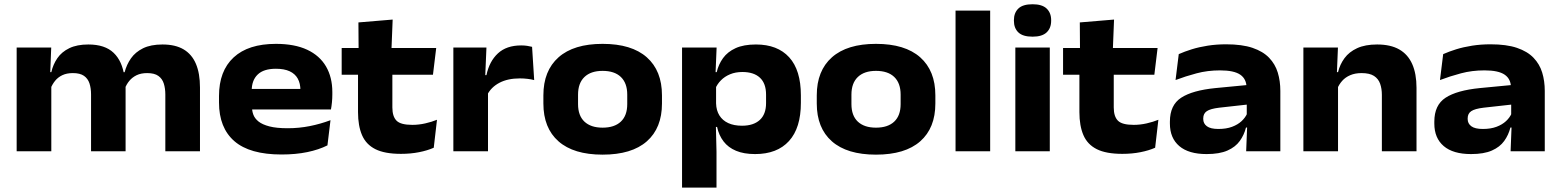

<svg xmlns="http://www.w3.org/2000/svg" viewBox="-20 -709 7311 900"><path d="M755 0V-266.2Q755 -294.2 747.9 -317Q740.8 -339.9 722.4 -353.1Q704.1 -366.4 669.8 -366.4Q641 -366.4 620.4 -356.5Q599.9 -346.5 586.3 -330.1Q572.7 -313.8 565 -292.9L549.4 -370.6H564.2Q573.5 -406.3 594 -435.6Q614.5 -464.9 650.5 -482.7Q686.6 -500.5 741.7 -500.5Q801.9 -500.5 840.7 -477.5Q879.5 -454.4 898.4 -409.7Q917.4 -364.9 917.4 -298.8V0ZM58.1 0V-486.1H220.1L214.7 -348.3L220.5 -331.5V0ZM406.8 0V-266.2Q406.8 -295.6 399.4 -318.2Q391.9 -340.9 373.4 -353.7Q354.8 -366.4 321.6 -366.4Q292.8 -366.4 272.2 -356.6Q251.7 -346.9 238.1 -330Q224.5 -313.1 216.8 -292.6L195 -370.9H220.6Q228.7 -406.8 248.9 -436.3Q269.1 -465.8 304.9 -483.1Q340.7 -500.5 394.2 -500.5Q471.8 -500.5 512.6 -461.4Q553.5 -422.3 563 -349.9Q564.8 -339.6 566.7 -324.1Q568.7 -308.5 568.7 -297V0Z M1299.7 15.2Q1150.5 15.2 1078.5 -47.4Q1006.6 -110.1 1006.6 -228.6V-259.2Q1006.6 -376.3 1075.2 -439.9Q1143.8 -503.4 1273.3 -503.4Q1361 -503.4 1419.8 -475.9Q1478.5 -448.4 1508.2 -397.5Q1537.8 -346.6 1537.8 -277.4V-266Q1537.8 -248.1 1536 -229.3Q1534.1 -210.5 1531.3 -196H1383.7Q1386.3 -219.3 1387.3 -243.2Q1388.3 -267.2 1388.3 -285.2Q1388.3 -317.9 1375.8 -340.5Q1363.2 -363.1 1337.8 -374.9Q1312.4 -386.7 1273.3 -386.7Q1215.8 -386.7 1187.9 -359.6Q1159.9 -332.6 1159.9 -284.1V-252.9L1161.1 -238.3V-208.3Q1161.1 -189.1 1167.6 -171.4Q1174.2 -153.6 1192 -139.3Q1209.9 -125.1 1242.9 -116.5Q1275.8 -107.9 1328.6 -107.9Q1381.6 -107.9 1431.8 -117.9Q1482.1 -127.9 1529.2 -145.6L1514.9 -27.6Q1474.5 -7.2 1420.4 4Q1366.3 15.2 1299.7 15.2ZM1085.6 -196V-292.1H1499.3V-196Z M1859.3 12.2Q1783.3 12.2 1739.6 -9.8Q1695.8 -31.8 1677 -75.6Q1658.2 -119.3 1658.2 -183.5V-419.2H1819.2V-205.4Q1819.2 -163.1 1838.7 -143.4Q1858.1 -123.7 1912.7 -123.7Q1942.9 -123.7 1973.4 -130.6Q2003.9 -137.5 2028.4 -147.6L2013.2 -16.5Q1983.5 -3.3 1944.3 4.4Q1905.1 12.2 1859.3 12.2ZM1581.6 -358.7V-484H2024.7L2009.5 -358.7ZM1661 -472.2 1660.1 -603.9 1820.6 -617.3 1814.8 -472.2Z M2263.8 -264.2 2225 -356.9H2260.2Q2273.6 -421.2 2313.9 -458.7Q2354.1 -496.1 2423.1 -496.1Q2438.6 -496.1 2451.2 -494.1Q2463.8 -492.1 2474.1 -489.5L2484 -333.6Q2470.2 -337.4 2452.5 -339.4Q2434.7 -341.5 2417.2 -341.5Q2360 -341.5 2321 -320.9Q2282 -300.3 2263.8 -264.2ZM2105.1 0V-486.1H2260.2L2253.3 -323L2267.5 -321.2V0Z M2804.6 15.9Q2668.8 15.9 2597.9 -46.6Q2527.1 -109 2527.1 -223.9V-262.1Q2527.1 -377.3 2598.2 -440.4Q2669.3 -503.4 2804.6 -503.4Q2940.8 -503.4 3011.9 -440.4Q3083 -377.3 3083 -262.1V-223.9Q3083 -109 3012.1 -46.6Q2941.2 15.9 2804.6 15.9ZM2804.6 -110.6Q2860.1 -110.6 2890.1 -138.8Q2920.2 -167.1 2920.2 -220.9V-265.5Q2920.2 -319.3 2890.4 -348.1Q2860.6 -376.8 2804.6 -376.8Q2749.7 -376.8 2719.6 -348.1Q2689.6 -319.3 2689.6 -265.5V-220.9Q2689.6 -167.1 2719.6 -138.8Q2749.7 -110.6 2804.6 -110.6Z M3519.6 13.2Q3466.9 13.2 3430.2 -2.2Q3393.5 -17.5 3371.6 -46.2Q3349.7 -74.9 3341.3 -113.9H3294.6L3336.6 -224.4Q3337.6 -191.1 3352.3 -167.7Q3367 -144.3 3393.7 -132Q3420.4 -119.7 3458.3 -119.7Q3511.9 -119.7 3541.4 -146.6Q3570.9 -173.5 3570.9 -225.5V-265.5Q3570.9 -317.9 3542.2 -344.7Q3513.6 -371.5 3459.9 -371.5Q3427.7 -371.5 3402.3 -360.9Q3376.8 -350.3 3359.4 -332.5Q3341.9 -314.8 3332.9 -292.8L3299.6 -370.9H3339.6Q3348 -407.2 3369.3 -436.7Q3390.6 -466.1 3428.2 -483.3Q3465.9 -500.5 3523.5 -500.5Q3624.5 -500.5 3679.3 -440.4Q3734.1 -380.2 3734.1 -262.2V-226.9Q3734.1 -109.1 3678.4 -47.9Q3622.8 13.2 3519.6 13.2ZM3177.1 170.5V-486.1H3339.1L3333.4 -348.6L3336.6 -315.8V-164L3335.1 -143.8L3338.6 1.7V170.5Z M4086.1 15.9Q3950.3 15.9 3879.4 -46.6Q3808.6 -109 3808.6 -223.9V-262.1Q3808.6 -377.3 3879.7 -440.4Q3950.8 -503.4 4086.1 -503.4Q4222.3 -503.4 4293.4 -440.4Q4364.5 -377.3 4364.5 -262.1V-223.9Q4364.5 -109 4293.6 -46.6Q4222.7 15.9 4086.1 15.9ZM4086.1 -110.6Q4141.6 -110.6 4171.6 -138.8Q4201.7 -167.1 4201.7 -220.9V-265.5Q4201.7 -319.3 4171.9 -348.1Q4142.1 -376.8 4086.1 -376.8Q4031.2 -376.8 4001.1 -348.1Q3971.1 -319.3 3971.1 -265.5V-220.9Q3971.1 -167.1 4001.1 -138.8Q4031.2 -110.6 4086.1 -110.6Z M4459.1 0V-659.3H4621.4V0Z M4739.4 0V-486.1H4900.9V0ZM4820.2 -537.1Q4774.4 -537.1 4753.6 -557.1Q4732.7 -577.1 4732.7 -611.8V-614.5Q4732.7 -648.8 4753.6 -669Q4774.4 -689.1 4820.2 -689.1Q4864.8 -689.1 4886 -669Q4907.3 -648.8 4907.3 -614.5V-611.8Q4907.3 -577.1 4886 -557.1Q4864.8 -537.1 4820.2 -537.1Z M5240.8 12.2Q5164.8 12.2 5121.1 -9.8Q5077.3 -31.8 5058.5 -75.6Q5039.7 -119.3 5039.7 -183.5V-419.2H5200.7V-205.4Q5200.7 -163.1 5220.2 -143.4Q5239.6 -123.7 5294.2 -123.7Q5324.4 -123.7 5354.9 -130.6Q5385.4 -137.5 5409.9 -147.6L5394.7 -16.5Q5365 -3.3 5325.8 4.4Q5286.6 12.2 5240.8 12.2ZM4963.1 -358.7V-484H5406.2L5391 -358.7ZM5042.5 -472.2 5041.6 -603.9 5202.1 -617.3 5196.3 -472.2Z M5821.4 0 5826.5 -128.9 5824.2 -143.9V-274.7L5823.3 -297Q5823.3 -338.4 5794 -358.7Q5764.6 -379.1 5699.2 -379.1Q5640.4 -379.1 5588.8 -365.3Q5537.1 -351.6 5490.4 -333.8L5505.4 -455.3Q5532.6 -467.4 5566.5 -478Q5600.5 -488.5 5641 -494.9Q5681.5 -501.3 5727.4 -501.3Q5802 -501.3 5851.2 -484.7Q5900.4 -468 5929 -438.1Q5957.6 -408.3 5969.6 -368.7Q5981.6 -329.1 5981.6 -282.8V0ZM5636 13.2Q5551.8 13.2 5507.9 -24.3Q5463.9 -61.9 5463.9 -129.7V-138.9Q5463.9 -216.6 5516.8 -251Q5569.7 -285.4 5676.9 -296.1L5835.5 -311.3L5841.5 -220.5L5694.9 -204.2Q5653.8 -199.3 5637 -188Q5620.2 -176.7 5620.2 -154.2V-151.1Q5620.2 -129.8 5637.3 -117.2Q5654.3 -104.5 5691.2 -104.5Q5728.3 -104.5 5755.2 -114.6Q5782 -124.6 5799.7 -141Q5817.3 -157.3 5826 -176.9L5850.9 -111.2H5820.6Q5811.8 -76.4 5791.5 -48.2Q5771.2 -19.9 5733.8 -3.4Q5696.3 13.2 5636 13.2Z M6457.5 0V-264.5Q6457.5 -293.2 6449.4 -316.4Q6441.2 -339.7 6420.6 -353.1Q6400 -366.4 6362.4 -366.4Q6332 -366.4 6309.3 -356.6Q6286.5 -346.9 6271.5 -330Q6256.5 -313.1 6248.3 -292.6L6227.3 -370.9H6252.1Q6260.7 -406.8 6282.3 -436.3Q6303.9 -465.8 6341.5 -483.1Q6379.1 -500.5 6435.2 -500.5Q6498.5 -500.5 6539.1 -477.2Q6579.7 -453.9 6599.8 -408.6Q6619.9 -363.2 6619.9 -297.1V0ZM6089.6 0V-486.1H6251.6L6245.9 -347.9L6252 -332.9V0Z M7060.9 0 7066 -128.9 7063.7 -143.9V-274.7L7062.8 -297Q7062.8 -338.4 7033.5 -358.7Q7004.1 -379.1 6938.7 -379.1Q6879.9 -379.1 6828.3 -365.3Q6776.6 -351.6 6729.9 -333.8L6744.9 -455.3Q6772.1 -467.4 6806 -478Q6840 -488.5 6880.5 -494.9Q6921 -501.3 6966.9 -501.3Q7041.5 -501.3 7090.7 -484.7Q7139.9 -468 7168.5 -438.1Q7197.1 -408.3 7209.1 -368.7Q7221.1 -329.1 7221.1 -282.8V0ZM6875.5 13.2Q6791.3 13.2 6747.4 -24.3Q6703.4 -61.9 6703.4 -129.7V-138.9Q6703.4 -216.6 6756.3 -251Q6809.2 -285.4 6916.4 -296.1L7075 -311.3L7081 -220.5L6934.4 -204.2Q6893.3 -199.3 6876.5 -188Q6859.7 -176.7 6859.7 -154.2V-151.1Q6859.7 -129.8 6876.8 -117.2Q6893.8 -104.5 6930.7 -104.5Q6967.8 -104.5 6994.7 -114.6Q7021.5 -124.6 7039.2 -141Q7056.8 -157.3 7065.5 -176.9L7090.4 -111.2H7060.1Q7051.3 -76.4 7031 -48.2Q7010.7 -19.9 6973.3 -3.4Q6935.8 13.2 6875.5 13.2Z"/></svg>

Font: Anek Gurmukhi Medium SemiExpanded
Style: Regular
Weight: 500
Width: 6
Version: Version 1.003